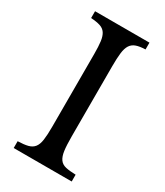

<svg xmlns="http://www.w3.org/2000/svg" viewBox="-192 -849 799 929"><g transform="rotate(30 207.5 -385.0)"><path d="M260 -189Q260 -139 264 -110Q268 -81 279.5 -65Q291 -49 312.5 -44Q334 -39 369 -38V0H45V-38Q80 -39 101.5 -44.5Q123 -50 135 -65Q147 -80 151 -108Q155 -136 155 -182V-588Q155 -631 151.5 -658Q148 -685 137.5 -701Q127 -717 107 -723.5Q87 -730 55 -732V-770H359V-732Q327 -731 307.5 -724Q288 -717 277.5 -700.5Q267 -684 263.5 -655Q260 -626 260 -581Z"/></g></svg>

Font: SVN-Libre Baskerville
Style: Regular
Weight: 400
Designer: Pablo Impallari, Rodrigo Fuenzalida
Foundry: Pablo Impallari, Rodrigo Fuenzalida
Version: Version 1.000; ttfautohint (v1.8.4)